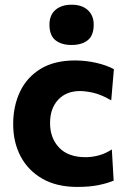

<svg xmlns="http://www.w3.org/2000/svg" viewBox="-20 -762 524 794"><path d="M299.5 11Q214.5 11 155.5 -22.8Q96.5 -56.5 65.5 -115Q34.5 -173.5 34.5 -248.5Q34.5 -324 63.2 -383.8Q92 -443.5 148.8 -477.8Q205.5 -512 290 -512Q334.5 -512 377.5 -502.2Q420.5 -492.5 451 -476L440 -347Q397 -371.5 365.2 -378.5Q333.5 -385.5 311 -385.5Q254.5 -385.5 220.8 -349.8Q187 -314 187 -253Q187 -191 224.5 -151.5Q262 -112 334 -112Q362 -112 389.8 -119.8Q417.5 -127.5 442.5 -144L450 -15Q424 -4 387.2 3.5Q350.5 11 299.5 11ZM275.5 -576Q234 -576 209.2 -595.8Q184.5 -615.5 184.5 -660Q184.5 -699.5 209.2 -721Q234 -742.5 276.5 -742.5Q319 -742.5 343.2 -720.2Q367.5 -698 367.5 -660Q367.5 -615.5 343 -595.8Q318.5 -576 275.5 -576Z"/></svg>

Font: Heraclito
Style: Bold
Weight: 700
Designer: Kostas Bartsokas (font) & Cristiano Sobral (main changes)
Foundry: Kostas Bartsokas (font) & Cristiano Sobral (main changes)
Version: Version 1.00;July 8, 2020;FontCreator 13.0.0.2655 64-bit